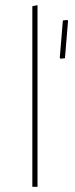

<svg xmlns="http://www.w3.org/2000/svg" viewBox="-20 -722 290 742"><path d="M125 -702V0H105V-698ZM240 -645 243 -641 231 -497 214 -495 211 -499 223 -643Z"/></svg>

Font: Alegreya Sans SC Thin
Style: Regular
Weight: 100
Designer: Juan Pablo del Peral
Foundry: Huerta Tipografica
Version: Version 2.007